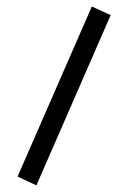

<svg xmlns="http://www.w3.org/2000/svg" viewBox="-20 -368 417 587"><path d="M260.7 -348.1 33.7 171.9 91.3 198.7 318.4 -321.8Z"/></svg>

Font: Sahel VF Regular
Style: Regular
Weight: 400
Foundry: Saber Rastikerdar (saber.rastikerdar@gmail.com)
Version: Version 3.4.0